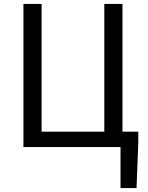

<svg xmlns="http://www.w3.org/2000/svg" viewBox="-20 -753 757 983"><path d="M688 -79V-23L679 210H597V0H100V-733H193V-79H514V-733H607V-79Z"/></svg>

Font: Source Han Sans K Regular
Style: Regular
Weight: 400
Designer: Ryoko NISHIZUKA  (kana & ideographs); Paul D. Hunt (Latin, Greek & Cyrillic); Wenlong ZHANG  (bopomofo); Sandoll Communi
Foundry: Adobe Systems Incorporated
Version: Version 1.00 July 18, 2014, initial release